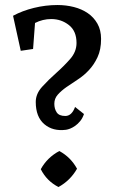

<svg xmlns="http://www.w3.org/2000/svg" viewBox="-20 -732 472 768"><path d="M143.1 -55.2Q168.9 -102.1 217.3 -127.9Q263.2 -103 288.1 -57.1Q261.2 -9.8 213.9 16.1Q167 -7.8 143.1 -55.2ZM112.3 -536.1 63 -528.8 32.2 -668.9Q69.3 -689 115.7 -700.4Q162.1 -711.9 210 -711.9Q244.1 -711.9 275.6 -703.9Q307.1 -695.8 331.1 -679.4Q355 -663.1 369.6 -637.5Q384.3 -611.8 384.3 -576.2Q384.3 -533.2 370.1 -503.2Q356 -473.1 335.4 -451.2Q314.9 -429.2 290.5 -413.6Q266.1 -397.9 245.6 -383.5Q225.1 -369.1 211.2 -353.5Q197.3 -337.9 197.3 -316.9Q197.3 -296.9 206.8 -282.5Q216.3 -268.1 241.2 -268.1Q267.1 -268.1 280.3 -304.2L315.9 -275.9Q310.1 -258.8 300.5 -247.3Q291 -235.8 280.5 -228.5Q270 -221.2 260.5 -217.5Q251 -213.9 244.1 -212.9Q191.9 -206.1 157.5 -235.1Q123 -264.2 123 -324.2Q123 -356.9 148.7 -385Q174.3 -413.1 204.6 -439.9Q234.9 -466.8 260.5 -495.8Q286.1 -524.9 286.1 -560.1Q286.1 -607.9 255.6 -631.8Q225.1 -655.8 185.1 -655.8Q150.9 -655.8 120.1 -640.1Z"/></svg>

Font: Brawler
Style: Regular
Weight: 400
Version: Version 1.000